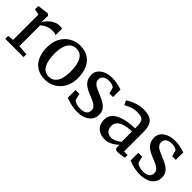

<svg xmlns="http://www.w3.org/2000/svg" viewBox="139 -1413 2266 2266"><g transform="rotate(45 1272.0 -279.5)"><path d="M37 0V-49L111.5 -55.5V-478L39.5 -495.5V-550L177.5 -567.5H180L201.5 -550V-532L199 -443.5H201.5Q206 -451.5 220 -470.8Q234 -490 257.8 -511.5Q281.5 -533 314.5 -548.2Q347.5 -563.5 389.5 -563.5Q404 -563.5 412.5 -561.8Q421 -560 426.5 -558.5V-451Q420.5 -455 405.2 -458.8Q390 -462.5 366 -462.5Q325.5 -462.5 297 -452.2Q268.5 -442 249.2 -428.8Q230 -415.5 216 -405V-56.5L342.5 -48V0Z M455 -279.5Q455 -349.5 477 -403.8Q499 -458 536.8 -495Q574.5 -532 621.8 -551Q669 -570 719.5 -570Q807 -570 863 -531.5Q919 -493 945.8 -427.5Q972.5 -362 972.5 -279.5Q972.5 -209 950.5 -154.8Q928.5 -100.5 890.8 -63.5Q853 -26.5 805.8 -7.8Q758.5 11 708 11Q642.5 11 594.5 -11Q546.5 -33 515.8 -72.5Q485 -112 470 -164.8Q455 -217.5 455 -279.5ZM714.5 -46Q759.5 -46 791.2 -71Q823 -96 839.8 -146.2Q856.5 -196.5 856.5 -272Q856.5 -323.5 848.8 -367.5Q841 -411.5 824.5 -444.2Q808 -477 780.8 -495Q753.5 -513 714.5 -513Q669 -513 637 -488Q605 -463 588 -413Q571 -363 571 -287Q571 -235 579 -191Q587 -147 604 -114.5Q621 -82 648.5 -64Q676 -46 714.5 -46Z M1241 11Q1203.5 11 1166 3.8Q1128.5 -3.5 1097.8 -13.2Q1067 -23 1050.5 -30.5V-158.5H1116L1134 -80.5Q1140.5 -71 1157.2 -61.8Q1174 -52.5 1196.8 -47Q1219.5 -41.5 1244.5 -41.5Q1284 -41.5 1308.5 -51.8Q1333 -62 1344 -80.5Q1355 -99 1355 -123.5Q1355 -152 1337 -171.8Q1319 -191.5 1285.2 -208Q1251.5 -224.5 1203 -243Q1154 -262 1121.2 -286Q1088.5 -310 1071.8 -342.5Q1055 -375 1055 -420Q1055 -464.5 1081.8 -497.5Q1108.5 -530.5 1154.5 -549Q1200.5 -567.5 1258 -567.5Q1301 -567.5 1333.5 -561.2Q1366 -555 1388.2 -547.8Q1410.5 -540.5 1422.5 -537V-413H1362L1342 -487Q1337.5 -495 1324.2 -501.5Q1311 -508 1292.8 -512Q1274.5 -516 1255 -516Q1224 -516.5 1200.8 -507.2Q1177.5 -498 1165 -481.5Q1152.5 -465 1152.5 -442.5Q1152.5 -407.5 1171.2 -386.8Q1190 -366 1219.8 -352.5Q1249.5 -339 1282.5 -325Q1315 -311.5 1346 -296.8Q1377 -282 1401.5 -262.5Q1426 -243 1440.8 -215.8Q1455.5 -188.5 1455.5 -150.5Q1455.5 -102 1430 -65.8Q1404.5 -29.5 1356.2 -9.2Q1308 11 1241 11Z M1703.5 11Q1658.5 11 1620.5 -6.5Q1582.5 -24 1559.2 -59.8Q1536 -95.5 1536 -150Q1536 -200.5 1563.2 -235.8Q1590.5 -271 1637.5 -292.5Q1684.5 -314 1744 -324.5Q1803.5 -335 1868 -336V-371.5Q1868 -416.5 1858.2 -442.5Q1848.5 -468.5 1824 -479.5Q1799.5 -490.5 1754 -490.5Q1695.5 -490.5 1651.8 -472Q1608 -453.5 1584 -440.5L1558.5 -493Q1568.5 -502 1601.8 -519.8Q1635 -537.5 1682 -552.2Q1729 -567 1780.5 -567Q1851 -567 1892.2 -546.8Q1933.5 -526.5 1951.2 -483.2Q1969 -440 1969 -370.5V-51H2028V-6.5Q2017 -4 1998.8 -0.5Q1980.5 3 1960.2 5.8Q1940 8.5 1923 8.5Q1897 8.5 1886 0.5Q1875 -7.5 1875 -37V-69Q1862.5 -56.5 1838 -37.5Q1813.5 -18.5 1779.2 -3.8Q1745 11 1703.5 11ZM1747 -57.5Q1773.5 -57.5 1807.8 -73.2Q1842 -89 1868 -111.5V-283.5Q1793 -283 1744.5 -267Q1696 -251 1672.2 -223.8Q1648.5 -196.5 1648.5 -162Q1648.5 -124.5 1661.5 -101.5Q1674.5 -78.5 1696.8 -68Q1719 -57.5 1747 -57.5Z M2289 11Q2251.5 11 2214 3.8Q2176.5 -3.5 2145.8 -13.2Q2115 -23 2098.5 -30.5V-158.5H2164L2182 -80.5Q2188.5 -71 2205.2 -61.8Q2222 -52.5 2244.8 -47Q2267.5 -41.5 2292.5 -41.5Q2332 -41.5 2356.5 -51.8Q2381 -62 2392 -80.5Q2403 -99 2403 -123.5Q2403 -152 2385 -171.8Q2367 -191.5 2333.2 -208Q2299.5 -224.5 2251 -243Q2202 -262 2169.2 -286Q2136.5 -310 2119.8 -342.5Q2103 -375 2103 -420Q2103 -464.5 2129.8 -497.5Q2156.5 -530.5 2202.5 -549Q2248.5 -567.5 2306 -567.5Q2349 -567.5 2381.5 -561.2Q2414 -555 2436.2 -547.8Q2458.5 -540.5 2470.5 -537V-413H2410L2390 -487Q2385.5 -495 2372.2 -501.5Q2359 -508 2340.8 -512Q2322.5 -516 2303 -516Q2272 -516.5 2248.8 -507.2Q2225.5 -498 2213 -481.5Q2200.5 -465 2200.5 -442.5Q2200.5 -407.5 2219.2 -386.8Q2238 -366 2267.8 -352.5Q2297.5 -339 2330.5 -325Q2363 -311.5 2394 -296.8Q2425 -282 2449.5 -262.5Q2474 -243 2488.8 -215.8Q2503.5 -188.5 2503.5 -150.5Q2503.5 -102 2478 -65.8Q2452.5 -29.5 2404.2 -9.2Q2356 11 2289 11Z"/></g></svg>

Font: Merriweather Light 18pt
Style: Regular
Weight: 400
Version: Version 2.100